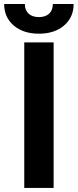

<svg xmlns="http://www.w3.org/2000/svg" viewBox="-55 -918 379 938"><path d="M207 0H63.5V-710.9H207ZM304.7 -898.4Q304.7 -833.5 258.1 -793.5Q211.4 -753.4 135.3 -753.4Q58.6 -753.4 12 -793.5Q-34.7 -833.5 -34.7 -898.4H66.4Q66.4 -868.2 84.7 -851.3Q103 -834.5 135.3 -834.5Q167 -834.5 185.1 -851.3Q203.1 -868.2 203.1 -898.4Z"/></svg>

Font: MAUL Condensed Bold
Style: Condensed Bold
Weight: 700
Designer: MAUL
Version: Version 1.0; 2020; ttfautohint (v1.8.3)